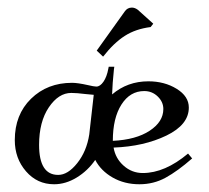

<svg xmlns="http://www.w3.org/2000/svg" viewBox="-20 -471 546 501"><path d="M232.4 -338.9 305.7 -441.4Q312.5 -451.2 324.2 -451.2Q332 -451.2 339.8 -445.3L379.9 -409.2L373 -400.4Q334 -395.5 305.7 -377.4Q277.3 -359.4 249 -323.2ZM82 -92.8Q82 -14.6 131.8 -14.6Q157.2 -14.6 181.6 -45.4Q206.1 -76.2 212.9 -120.1L224.6 -223.6Q215.8 -224.6 203.1 -225.6Q179.7 -228.5 166 -228.5Q132.8 -228.5 107.4 -190.9Q82 -153.3 82 -92.8ZM18.6 -105.5Q18.6 -171.9 61 -213.4Q103.5 -254.9 168 -254.9Q182.6 -254.9 209 -249Q225.6 -245.1 231.4 -245.1Q241.2 -245.1 250 -257.8Q258.8 -270.5 262.7 -292L263.7 -296.9H278.3L277.3 -290Q273.4 -252.9 272.5 -224.6Q312.5 -258.8 367.2 -258.8Q409.2 -258.8 440.9 -239.3Q472.7 -219.7 472.7 -190.4Q472.7 -145.5 414.1 -117.2Q355.5 -88.9 276.4 -85.9Q281.2 -57.6 302.7 -38.6Q324.2 -19.5 352.5 -19.5Q410.2 -19.5 470.7 -70.3L481.4 -57.6Q443.4 -24.4 412.1 -7.3Q380.9 9.8 343.8 9.8Q304.7 9.8 273.9 -7.8Q243.2 -25.4 228.5 -53.7Q209 -25.4 180.2 -7.8Q151.4 9.8 121.1 9.8Q77.1 9.8 47.9 -23.9Q18.6 -57.6 18.6 -105.5ZM274.4 -103.5Q335 -106.4 370.6 -129.9Q406.2 -153.3 406.2 -186.5Q406.2 -205.1 391.6 -219.2Q377 -233.4 356.4 -233.4Q319.3 -233.4 296.9 -198.2Q274.4 -163.1 274.4 -103.5Z"/></svg>

Font: Kleymisska
Style: Regular
Weight: 500
Italic angle: -8°
Designer: gluk
Foundry: gluk
Version: Version 0.298